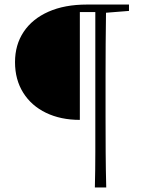

<svg xmlns="http://www.w3.org/2000/svg" viewBox="-20 -694 640 844"><path d="M331 -641V-167Q247 -167 182.5 -198Q118 -229 82 -286.5Q46 -344 46 -421Q46 -497 84 -554Q122 -611 193 -642.5Q264 -674 362 -674H547V-646L446 -638Q445 -571 444.5 -502Q444 -433 444 -364V-180Q444 -102 444.5 -24.5Q445 53 447 130H397Q399 53 399 -24.5Q399 -102 399 -180V-641Z"/></svg>

Font: Source Serif Pro Light
Style: Regular
Weight: 300
Designer: Frank Grießhammer
Foundry: Adobe Systems Incorporated
Version: Version 3.001;hotconv 1.0.111;makeotfexe 2.5.65597